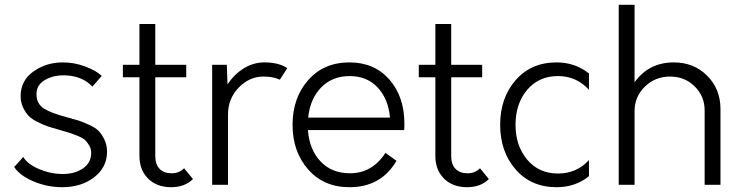

<svg xmlns="http://www.w3.org/2000/svg" viewBox="-20 -770 3100 800"><path d="M239 10Q177 10 120 -14Q63 -38 39 -74L77 -116Q94 -87 140.5 -66.5Q187 -46 236 -45Q289 -44 324.5 -67.5Q360 -91 360 -133Q360 -150 352 -163.5Q344 -177 335.5 -185.5Q327 -194 305.5 -203Q284 -212 273.5 -215.5Q263 -219 234 -227Q227 -229 224 -230Q195 -238 177.5 -244Q160 -250 136 -262Q112 -274 99 -287.5Q86 -301 76 -322.5Q66 -344 66 -370Q66 -434 119 -472Q172 -510 242 -510Q288 -510 332.5 -494Q377 -478 404 -454L365 -409Q324 -453 253 -456Q205 -458 168.5 -437.5Q132 -417 132 -378Q132 -337 163.5 -317.5Q195 -298 257 -282Q291 -273 306.5 -268Q322 -263 350 -250.5Q378 -238 391 -224.5Q404 -211 415 -188.5Q426 -166 426 -137Q426 -73 372.5 -31.5Q319 10 239 10Z M747 -69 784 -24Q750 10 693 10Q633 10 597 -26Q561 -62 561 -120V-448H492V-500H561V-670H627V-500H756V-448H627V-120Q627 -85 645 -66.5Q663 -48 695 -48Q727 -48 747 -69Z M1081 -510Q1142 -510 1177 -486L1146 -438Q1118 -451 1078 -451Q1019 -451 974.5 -405Q930 -359 930 -292V0H864V-500H925L928 -418Q955 -460 995.5 -485Q1036 -510 1081 -510Z M1665 -254Q1665 -237 1664 -228H1263Q1269 -147 1315.5 -97.5Q1362 -48 1438 -48Q1531 -48 1586 -133L1632 -100Q1568 10 1436 10Q1329 10 1264 -64Q1199 -138 1199 -250Q1199 -362 1264 -436Q1329 -510 1436 -510Q1540 -510 1602.5 -438.5Q1665 -367 1665 -254ZM1437 -453Q1364 -453 1318 -405.5Q1272 -358 1264 -280H1605Q1598 -358 1553.5 -405.5Q1509 -453 1437 -453Z M1980 -69 2017 -24Q1983 10 1926 10Q1866 10 1830 -26Q1794 -62 1794 -120V-448H1725V-500H1794V-670H1860V-500H1989V-448H1860V-120Q1860 -85 1878 -66.5Q1896 -48 1928 -48Q1960 -48 1980 -69Z M2299 10Q2193 10 2128.5 -64Q2064 -138 2064 -250Q2064 -362 2128.5 -436Q2193 -510 2299 -510Q2376 -510 2434 -464V-396Q2382 -453 2305 -453Q2225 -453 2176.5 -395.5Q2128 -338 2128 -250Q2128 -163 2176.5 -105Q2225 -47 2305 -47Q2383 -47 2434 -103V-36Q2378 10 2299 10Z M2788 -510Q2871 -510 2926.5 -454.5Q2982 -399 2982 -316V0H2916V-310Q2916 -369 2874.5 -410Q2833 -451 2772 -451Q2710 -451 2667 -409Q2624 -367 2624 -307V0H2558V-750H2624V-427Q2683 -510 2788 -510Z"/></svg>

Font: Orkney Light
Style: Regular
Weight: 300
Designer: Samuel Oakes and Alfredo Marco Pradil
Foundry: Alfredo Marco Pradil
Version: 1.0; ttfautohint (v1.5)